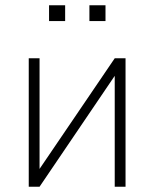

<svg xmlns="http://www.w3.org/2000/svg" viewBox="-20 -708 585 728"><path d="M89 0V-487H130V-44H114L415 -487H456V0H415V-444H431L130 0ZM319 -628V-688H380V-628ZM166 -628V-688H227V-628Z"/></svg>

Font: Nunito Sans 10pt SemiCondensed ExtraLight
Style: Regular
Weight: 250
Width: 4
Designer: Vernon Adams
Foundry: Vernon Adams
Version: Version 3.101;gftools[0.9.27]